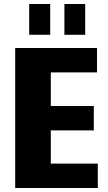

<svg xmlns="http://www.w3.org/2000/svg" viewBox="-20 -940 540 960"><path d="M194 -122H469V0H56V-700H465V-578H194L234 -673V-340L194 -410H449V-288H194L234 -358V-27ZM231 -920V-766H126V-920ZM406 -920V-766H302V-920Z"/></svg>

Font: Pathway Extreme Condensed ExtraBold
Style: Regular
Weight: 800
Width: 3
Version: Version 1.001;gftools[0.9.26]